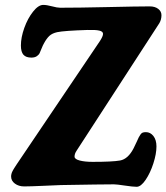

<svg xmlns="http://www.w3.org/2000/svg" viewBox="-20 -733 665 767"><path d="M223.1 6.3Q206.5 6.8 153.3 9.3Q100.1 11.7 76.7 11.7Q54.7 11.7 39.6 0.5Q24.4 -10.7 24.4 -27.8Q24.4 -30.8 24.7 -33.2Q24.9 -35.6 25.9 -38.8Q26.9 -42 27.6 -44.2Q28.3 -46.4 30.3 -49.8Q32.2 -53.2 33.2 -55.2Q34.2 -57.1 36.9 -61.3Q39.6 -65.4 40.8 -67.4Q42 -69.3 45.2 -74.2Q48.3 -79.1 49.8 -81.1L378.4 -567.9Q391.6 -587.9 391.6 -597.7Q391.6 -607.4 376.5 -610.8Q361.3 -614.3 329.6 -613.3Q236.3 -610.4 208.5 -604.5Q188.5 -600.1 177.2 -589.6Q166 -579.1 155.8 -560.1Q151.4 -552.7 146.5 -540.3Q141.6 -527.8 138.4 -521Q135.3 -514.2 127 -508.5Q118.7 -502.9 105.5 -502.9Q83.5 -502.9 73.5 -514.4Q63.5 -525.9 63.5 -551.3Q63.5 -583.5 77.1 -621.6Q90.8 -659.7 112.1 -686.5Q133.3 -713.4 152.8 -713.4Q166.5 -713.4 187.5 -707.8Q208.5 -702.1 220.2 -702.1Q294.4 -702.1 403.8 -704.6Q531.2 -707.5 578.1 -707.5Q599.1 -707.5 612.1 -697.5Q625 -687.5 625 -672.4Q625 -654.8 616.7 -640.6L285.6 -130.4Q277.8 -118.7 277.8 -107.4Q277.8 -97.2 298.3 -91.8Q318.8 -86.4 350.1 -86.4Q428.7 -86.4 459.5 -91.8Q491.7 -97.7 513.7 -140.6Q519.5 -151.9 525.6 -165.5Q531.7 -179.2 534.4 -184.6Q537.1 -189.9 541.3 -195.8Q545.4 -201.7 550.3 -203.4Q555.2 -205.1 563 -205.1Q580.6 -205.1 592.8 -189.7Q605 -174.3 605 -147.9Q605 -118.7 592.8 -80.6Q580.6 -42.5 561.8 -14.6Q543 13.2 525.9 13.2Q510.7 13.2 478.5 8.3Q446.3 3.4 435.1 3.4Q388.2 3.4 223.1 6.3Z"/></svg>

Font: Cooper*
Style: Bold Italic
Weight: 700
Italic angle: -7°
Designer: Owen Earl
Foundry: indestructible type*
Version: Version 0.001